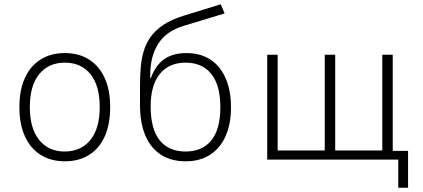

<svg xmlns="http://www.w3.org/2000/svg" viewBox="-20 -749 1986 901"><path d="M285 8Q219 8 171 -22Q123 -52 97 -109Q71 -166 71 -247Q71 -327 97 -383.5Q123 -440 171 -470Q219 -500 284 -500Q350 -500 397.5 -470Q445 -440 471 -383.5Q497 -327 497 -247Q497 -166 471.5 -109Q446 -52 398 -22Q350 8 285 8ZM283 -38Q360 -38 404 -92Q448 -146 448 -247Q448 -347 404.5 -401Q361 -455 284 -455Q208 -455 164 -401Q120 -347 120 -247Q120 -146 164 -92Q208 -38 283 -38Z M851 8Q784 8 736 -22.5Q688 -53 662.5 -112Q637 -171 637 -257V-344Q637 -387 640 -428Q643 -469 653.5 -506Q664 -543 686 -574.5Q708 -606 745.5 -631.5Q783 -657 841 -675L1016 -729L1034 -686L843 -628Q762 -604 723.5 -545Q685 -486 685 -396V-383H688Q703 -424 726.5 -450Q750 -476 782 -488Q814 -500 855 -500Q904 -500 942.5 -483Q981 -466 1008 -433Q1035 -400 1049.5 -353Q1064 -306 1064 -246Q1064 -167 1038.5 -110Q1013 -53 965.5 -22.5Q918 8 851 8ZM851 -38Q929 -38 971.5 -90Q1014 -142 1014 -246Q1014 -349 971.5 -402Q929 -455 851 -455Q773 -455 730 -402Q687 -349 687 -250Q687 -143 729.5 -90.5Q772 -38 851 -38Z M1849 132V0H1234V-492H1283V-43H1504V-492H1553V-43H1774V-492H1823V-41H1895V132Z"/></svg>

Font: Nunito Sans 7pt SemiCondensed ExtraLight
Style: Regular
Weight: 250
Width: 4
Designer: Vernon Adams
Foundry: Vernon Adams
Version: Version 3.101;gftools[0.9.27]